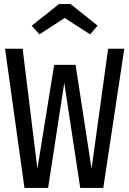

<svg xmlns="http://www.w3.org/2000/svg" viewBox="-20 -930 640 950"><path d="M491 0H377L298 -520L218 0H101L5 -689H92L165 -95L248 -609H354L433 -95L515 -689H595ZM463 -803 426 -760 300 -841 175 -760 137 -803 272 -910H329Z"/></svg>

Font: FiraDG Mono
Style: Regular
Weight: 400
Designer: Carrois Corporate & Edenspiekermann AG
Foundry: Carrois Corporate GbR & Edenspiekermann AG
Version: Version 3.206